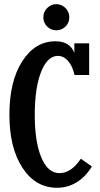

<svg xmlns="http://www.w3.org/2000/svg" viewBox="-20 -887 478 917"><path d="M292.5 -760Q273.9 -742.2 249 -742.2Q224.1 -742.2 205.6 -760Q187 -777.8 187 -804.2Q187 -830.6 205.6 -848.9Q224.1 -867.2 249 -867.2Q273.9 -867.2 292.5 -848.9Q311 -830.6 311 -804.2Q311 -777.8 292.5 -760ZM366.2 -128.9 418.9 -91.8Q388.7 -42.5 346.2 -16.4Q303.7 9.8 252 9.8Q149.9 9.8 87.4 -85.4Q24.9 -180.7 24.9 -339.8Q24.9 -498.5 86.2 -594.2Q147.5 -689.9 245.1 -689.9Q313.5 -689.9 335 -634.8V-680.2H405.8V-528.8H335.9Q326.2 -572.3 304.9 -596.2Q283.7 -620.1 256.8 -620.1Q206.5 -620.1 176.3 -543.7Q146 -467.3 146 -337.9Q146 -210.4 177.2 -135.3Q208.5 -60.1 264.2 -60.1Q319.8 -60.1 366.2 -128.9Z"/></svg>

Font: Margherita Bold
Style: Regular
Weight: 700
Designer: James Puckett
Foundry: Dunwich Type Founders
Version: Version 1.008;hotconv 1.0.109;makeotfexe 2.5.65596